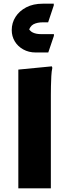

<svg xmlns="http://www.w3.org/2000/svg" viewBox="-20 -1019 374 1039"><path d="M79.2 -642.4 260.4 -660 263.2 -652Q259.2 -634 257.7 -607Q256.2 -580 255.7 -552Q255.2 -524 255.2 -504V0H79.2ZM43.5 -856.2Q43.5 -895.2 64 -927.5Q84.4 -959.7 122.1 -979.4Q159.8 -999 211.4 -999H271V-989.6L240.5 -898.2H212.3Q181.6 -898.2 161.3 -887.7Q141 -877.1 132.1 -843.2L129.2 -876.2Q139.3 -851.3 157.7 -842.9Q176.1 -834.4 200.4 -834.4H271.8V-825.3L241.2 -735H173.2Q135.3 -735 105.7 -751.6Q76.1 -768.1 59.8 -795.5Q43.5 -822.8 43.5 -856.2Z"/></svg>

Font: Kufam
Style: Italic
Weight: 400
Italic angle: -11°
Designer: Artur Schmal
Foundry: Original Type
Version: Version 1.301; ttfautohint (v1.8.3)